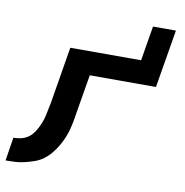

<svg xmlns="http://www.w3.org/2000/svg" viewBox="-113 -743 789 817"><g transform="rotate(10 282.0 -335.0)"><path d="M-36 0 -20 -101Q-5 -101 10 -104Q25 -107 38.5 -115Q52 -123 62 -135.5Q72 -148 79 -162Q86 -176 91.5 -190.5Q97 -205 100 -219.5Q103 -234 106 -248.5Q109 -263 112 -278L152 -520H458L483 -670H582L540 -419H254L228 -264Q225 -244 221.5 -224Q218 -204 213 -183.5Q208 -163 200 -143.5Q192 -124 181 -105Q170 -86 156 -69Q142 -52 124.5 -39Q107 -26 86.5 -19Q66 -12 45.5 -7Q25 -2 5 -1Q-15 0 -36 0Z"/></g></svg>

Font: Iosevka Extended
Style: Bold Italic
Weight: 700
Width: 7
Italic angle: -9°
Monospace: yes
Designer: Belleve Invis
Foundry: Belleve Invis
Version: Version 32.5.0; ttfautohint (v1.8.4)